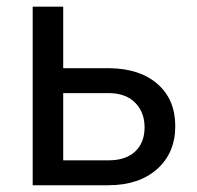

<svg xmlns="http://www.w3.org/2000/svg" viewBox="-20 -548 583 568"><path d="M167 -346.2H304.2Q394 -345.2 446.3 -299.3Q498.5 -253.4 498.5 -174.8Q498.5 -95.7 444.8 -47.9Q391.1 0 300.3 0H76.7V-528.3H167ZM167 -272.5V-73.7H301.3Q352.1 -73.7 379.9 -99.9Q407.7 -126 407.7 -171.4Q407.7 -215.3 380.6 -243.4Q353.5 -271.5 304.7 -272.5Z"/></svg>

Font: Mardoto
Style: Regular
Weight: 400
Designer: Christian Robertson, Vahan Hovhannisyan
Foundry: Google
Version: Version 1.000